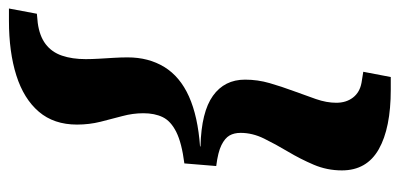

<svg xmlns="http://www.w3.org/2000/svg" viewBox="-258 -498 915 440"><g transform="rotate(-90 200.0 -278.5)"><path d="M39 -241 45 -314Q92 -320 117 -332.5Q142 -345 151 -363.5Q160 -382 160 -408Q160 -432 153.5 -456Q147 -480 140.5 -506Q134 -532 134 -560Q134 -613 163.5 -647.5Q193 -682 246.5 -699Q300 -716 372 -716H400L388 -652L367 -650Q337 -646 318.5 -632Q300 -618 292 -594.5Q284 -571 284 -540Q284 -526 285 -509Q286 -492 287 -475.5Q288 -459 288 -444Q288 -396 266 -360Q244 -324 198.5 -303.5Q153 -283 83 -278L85 -277Q163 -275 200 -248.5Q237 -222 237 -175Q237 -146 229 -118.5Q221 -91 211 -64Q201 -37 192.5 -12.5Q184 12 184 34Q184 57 196 72.5Q208 88 230 92L255 96L243 159H214Q126 159 77.5 131.5Q29 104 29 47Q29 13 42 -17.5Q55 -48 72 -76.5Q89 -105 102 -131.5Q115 -158 115 -185Q115 -200 109 -210.5Q103 -221 87 -229Q71 -237 39 -241Z"/></g></svg>

Font: Source Serif 4 Black
Style: Italic
Weight: 900
Italic angle: -12°
Designer: Frank Grießhammer
Foundry: Adobe Systems Incorporated
Version: Version 4.004;hotconv 1.0.116;makeotfexe 2.5.65601